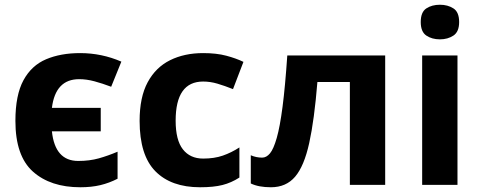

<svg xmlns="http://www.w3.org/2000/svg" viewBox="-20 -780 2028 810"><path d="M319 10Q193 10 119 -56Q45 -122 45 -270Q45 -379 79 -441.5Q113 -504 174.5 -530Q236 -556 318 -556Q409 -556 492 -520L449 -414Q412 -428 378.5 -437Q345 -446 314 -446Q214 -446 199 -325H405V-226H199Q212 -101 310 -101Q358 -101 397 -112Q436 -123 476 -140V-26Q441 -8 403.5 1Q366 10 319 10Z M824 10Q702 10 635.5 -57.5Q569 -125 569 -270Q569 -370 603 -433Q637 -496 697.5 -526Q758 -556 837 -556Q893 -556 934.5 -545Q976 -534 1007 -519L963 -404Q928 -418 897.5 -427Q867 -436 837 -436Q721 -436 721 -271Q721 -189 751.5 -150Q782 -111 837 -111Q884 -111 920 -123.5Q956 -136 990 -158V-31Q956 -9 918.5 0.5Q881 10 824 10Z M1605 0H1456V-434H1319Q1306 -274 1284.5 -176.5Q1263 -79 1225 -34.5Q1187 10 1123 10Q1071 10 1038 -6V-125Q1061 -115 1086 -115Q1104 -115 1119 -133Q1134 -151 1147.5 -198Q1161 -245 1172 -329.5Q1183 -414 1192 -546H1605Z M1836 -760Q1869 -760 1893 -744.5Q1917 -729 1917 -687Q1917 -646 1893 -630Q1869 -614 1836 -614Q1802 -614 1778.5 -630Q1755 -646 1755 -687Q1755 -729 1778.5 -744.5Q1802 -760 1836 -760ZM1910 -546V0H1761V-546Z"/></svg>

Font: TSCustom
Style: Regular
Weight: 400
Designer: Monotype Design Team
Foundry: Monotype Imaging Inc.
Version: Version 2.004; ttfautohint (v1.8.3) -l 8 -r 50 -G 200 -x 14 